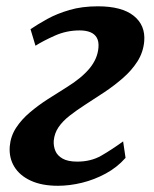

<svg xmlns="http://www.w3.org/2000/svg" viewBox="-20 -588 496 618"><path d="M166.5 10Q114.9 10 79.2 -6.4Q43.4 -22.8 26 -51.5Q8.6 -80.2 11.4 -116.8Q14.1 -149.3 31.6 -176.4Q49.2 -203.4 76.2 -226.2Q103.2 -249.1 134.5 -269.2Q165.7 -289.3 195.5 -307.7Q243 -337.2 268.6 -368.3Q294.1 -399.3 296.9 -434.9Q298.5 -454.3 291.6 -466.5Q284.7 -478.7 270.6 -484.4Q256.4 -490.1 236.4 -490.1Q193.9 -490.1 156.1 -473.1Q118.2 -456.1 94.2 -440.8L78.2 -494.1Q101.4 -509.8 132.2 -526.9Q163 -543.9 203.5 -555.8Q243.9 -567.7 295.2 -567.7Q372 -567.7 410.3 -537.2Q448.6 -506.7 444.2 -454.8Q441 -419.6 422.5 -390.5Q404 -361.4 375.8 -336.9Q347.7 -312.4 316.2 -291.4Q284.7 -270.4 255.5 -251.8Q226.6 -233.2 204.1 -215.6Q181.6 -197.9 168.4 -178.6Q155.3 -159.4 153 -135.2Q151.8 -118 158.1 -102.6Q164.4 -87.2 181.5 -77.5Q198.5 -67.8 228.6 -67.8Q272.8 -67.8 306.1 -87Q339.3 -106.1 376.3 -132.9L384.1 -79.9Q357.2 -49.3 320.4 -29.4Q283.7 -9.5 243.7 0.3Q203.8 10 166.5 10Z"/></svg>

Font: Merriweather Light
Style: Italic
Weight: 300
Italic angle: -7.8°
Designer: Eben Sorkin
Foundry: Eben Sorkin
Version: Version 2.101